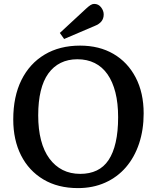

<svg xmlns="http://www.w3.org/2000/svg" viewBox="-20 -951 805 985"><path d="M380 14Q277 14 202.5 -30.5Q128 -75 88 -154Q48 -233 48 -338Q48 -456 90 -540.5Q132 -625 209 -671Q286 -717 391 -717Q489 -717 562 -674.5Q635 -632 676 -553.5Q717 -475 717 -369Q717 -285 693.5 -214.5Q670 -144 626 -93Q582 -42 519.5 -14Q457 14 380 14ZM392 -59Q440 -59 476.5 -76.5Q513 -94 537 -130Q561 -166 573.5 -221Q586 -276 586 -350Q586 -422 572 -477Q558 -532 531.5 -570Q505 -608 466 -627.5Q427 -647 377 -647Q329 -647 291.5 -628.5Q254 -610 228 -574Q202 -538 189 -484Q176 -430 176 -359Q176 -288 190.5 -232Q205 -176 233.5 -137.5Q262 -99 301.5 -79Q341 -59 392 -59ZM309 -751 287 -782 422 -907Q435 -919 444.5 -925Q454 -931 463 -931Q485 -931 498.5 -913.5Q512 -896 512 -877Q512 -856 500.5 -841.5Q489 -827 466 -818Z"/></svg>

Font: Literata 18pt Medium
Style: Regular
Weight: 500
Designer: Latin by Veronika Burian and Jose Scaglione. Greek by Irene Vlachou. Cyrillic by Vera Evstafieva.
Foundry: TypeTogether
Version: Version 3.103;gftools[0.9.29]